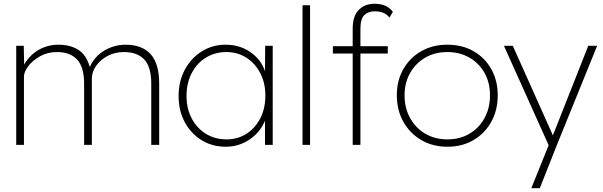

<svg xmlns="http://www.w3.org/2000/svg" viewBox="-20 -768 3199 1018"><path d="M66 0V-525H106L108 -426Q140 -479 187.5 -505Q235 -531 290 -531Q352 -531 395 -504Q438 -477 456 -413Q481 -469 533.5 -500Q586 -531 646 -531Q732 -531 778 -481.5Q824 -432 824 -325V0H782V-324Q782 -413 745 -452.5Q708 -492 637 -492Q588 -492 549.5 -471Q511 -450 489 -418Q467 -386 467 -353V0H426V-324Q426 -412 389 -452Q352 -492 282 -492Q232 -492 192 -469.5Q152 -447 129.5 -416.5Q107 -386 107 -362V0Z M1177 10Q1105 10 1048.5 -25Q992 -60 959.5 -120.5Q927 -181 927 -259Q927 -338 960.5 -399.5Q994 -461 1050.5 -496Q1107 -531 1176 -531Q1250 -531 1306.5 -492.5Q1363 -454 1385 -391L1386 -525H1426V0H1385V-128Q1360 -67 1303.5 -28.5Q1247 10 1177 10ZM1182 -29Q1240 -29 1286.5 -58.5Q1333 -88 1360 -140.5Q1387 -193 1387 -261Q1387 -328 1360 -380Q1333 -432 1286.5 -462Q1240 -492 1181 -492Q1119 -492 1071 -462Q1023 -432 996 -379.5Q969 -327 969 -259Q969 -193 996 -141Q1023 -89 1071 -59Q1119 -29 1182 -29Z M1584 0V-740H1624V0Z M1850 0V-484H1745V-523H1850V-616Q1850 -683 1882 -715.5Q1914 -748 1966 -748Q2001 -748 2025 -736.5Q2049 -725 2063 -705L2045 -675Q2029 -694 2010 -701Q1991 -708 1967 -708Q1932 -708 1911.5 -688Q1891 -668 1891 -615V-523H2036V-484H1891V0Z M2352 10Q2274 10 2213.5 -25.5Q2153 -61 2118.5 -122.5Q2084 -184 2084 -263Q2084 -341 2118.5 -401.5Q2153 -462 2213.5 -496.5Q2274 -531 2352 -531Q2431 -531 2491 -496.5Q2551 -462 2585 -401.5Q2619 -341 2619 -263Q2619 -184 2585 -122.5Q2551 -61 2491 -25.5Q2431 10 2352 10ZM2352 -29Q2418 -29 2469 -59Q2520 -89 2549 -142Q2578 -195 2578 -263Q2578 -330 2549 -381.5Q2520 -433 2469 -462.5Q2418 -492 2352 -492Q2286 -492 2235 -462.5Q2184 -433 2154.5 -381Q2125 -329 2125 -263Q2125 -195 2154.5 -142Q2184 -89 2235 -59Q2286 -29 2352 -29Z M2797 230 2889 2 2652 -525H2699L2900 -76Q2904 -68 2906.5 -61.5Q2909 -55 2911 -50Q2917 -65 2924 -82L3099 -525H3146L2929 10L2842 230Z"/></svg>

Font: Readex Pro Light
Style: Regular
Weight: 300
Designer: Bonnie Shaver-Troup, Thomas Jockin
Foundry: Lexend
Version: Version 1.200; ttfautohint (v1.8.3)